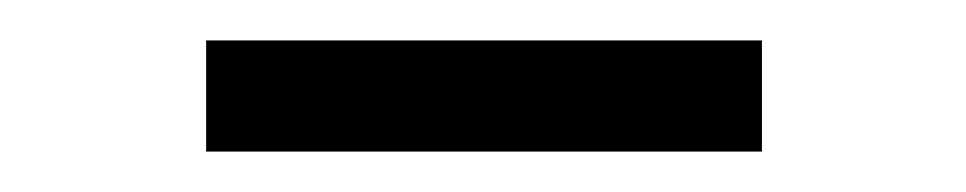

<svg xmlns="http://www.w3.org/2000/svg" viewBox="-20 -745 478 95"><path d="M82 -670H357V-725H82Z"/></svg>

Font: Source Han Serif CN Medium
Style: Regular
Weight: 500
Designer: Ryoko NISHIZUKA 西塚涼子 (kana & ideographs); Frank Grießhammer (Latin, Greek & Cyrillic); Wenlong ZHANG 张文龙 (bopomofo); San
Foundry: Adobe
Version: Version 2.002;hotconv 1.1.0;makeotfexe 2.6.0